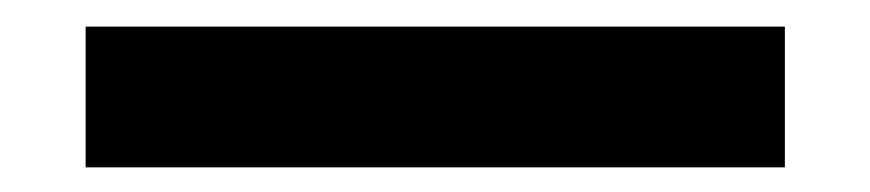

<svg xmlns="http://www.w3.org/2000/svg" viewBox="-20 -20 671 148"><path d="M46 109V0.5H585V109Z"/></svg>

Font: Encode Sans SmExp SmBold
Style: Regular
Weight: 600
Width: 6
Designer: Multiple Designers
Foundry: Impallari Type
Version: Version 3.002; ttfautohint (v1.8.3) -l 8 -r 50 -G 200 -x 14 